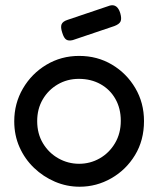

<svg xmlns="http://www.w3.org/2000/svg" viewBox="-20 -692 600 728"><path d="M282 16Q233 16 188.5 -3Q144 -22 109 -55.5Q74 -89 54 -134Q34 -179 34 -232Q34 -300 67 -356.5Q100 -413 156 -446.5Q212 -480 280 -480Q349 -480 404.5 -447Q460 -414 493 -358Q526 -302 526 -233Q526 -160 492 -104Q458 -48 402 -16Q346 16 282 16ZM280 -71Q322 -71 358 -91.5Q394 -112 416 -149Q438 -186 438 -234Q438 -281 417.5 -317Q397 -353 361 -373Q325 -393 279 -393Q235 -393 199 -372Q163 -351 142 -315Q121 -279 121 -233Q121 -185 143 -148.5Q165 -112 201.5 -91.5Q238 -71 280 -71ZM256 -540Q240 -536 231 -542Q222 -548 216 -568Q209 -589 213.5 -600Q218 -611 237 -617L397 -671Q425 -678 436 -642Q442 -621 437 -610.5Q432 -600 413 -593Z"/></svg>

Font: Fredoka
Style: Regular
Weight: 400
Designer: Ben Nathan
Foundry: Milena B. Brandão, Ben Nathan
Version: Version 2.001